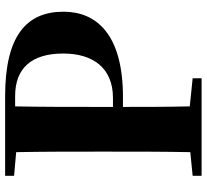

<svg xmlns="http://www.w3.org/2000/svg" viewBox="-48 -738 787 730"><g transform="rotate(-90 345.0 -373.5)"><path d="M41 -713 131 -705C133 -602 133 -499 133 -395V-351C133 -247 133 -144 131 -43L41 -34V0H412V-34L305 -45C303 -135 303 -224 303 -299H341C579 -299 665 -400 665 -525C665 -666 573 -747 344 -747H41ZM303 -337V-395C303 -501 303 -606 305 -709H344C450 -709 506 -647 506 -526C506 -414 452 -337 337 -337Z"/></g></svg>

Font: Noto Serif SC Black
Style: Regular
Weight: 900
Designer: Ryoko NISHIZUKA 西塚涼子 (kana & ideographs); Frank Grießhammer (Latin, Greek & Cyrillic); Wenlong ZHANG 张文龙 (bopomofo); San
Foundry: Adobe
Version: Version 2.001;hotconv 1.1.0;makeotfexe 2.6.0